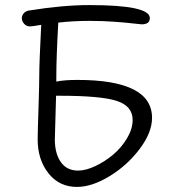

<svg xmlns="http://www.w3.org/2000/svg" viewBox="-20 -714 698 764"><path d="M286.1 29.8Q215.8 29.8 172.9 -24.4Q129.9 -78.6 129.9 -159.2Q129.9 -186.5 133.1 -280.8Q136.2 -375 136.2 -410.2Q136.2 -462.9 144 -615.2Q108.4 -608.9 99.1 -608.9Q85 -608.9 75.9 -619.4Q66.9 -629.9 66.9 -641.1Q66.9 -652.3 74.5 -661.1Q82 -669.9 94.2 -671.9Q229 -693.8 335.9 -693.8Q576.2 -693.8 576.2 -642.1Q576.2 -617.2 543.9 -617.2Q538.1 -617.2 510.5 -620.6Q482.9 -624 436 -627.4Q389.2 -630.9 335.9 -630.9Q270 -630.9 211.9 -624Q204.1 -485.8 204.1 -408.2V-389.2Q233.9 -396 288.1 -396Q585 -396 585 -245.1Q585 -187 536.1 -121.8Q487.3 -56.6 416.7 -13.4Q346.2 29.8 286.1 29.8ZM198.2 -159.2Q198.2 -103.5 221.9 -69.3Q245.6 -35.2 291 -35.2Q321.3 -35.2 359.1 -53Q397 -70.8 429.9 -98.4Q462.9 -126 485.4 -163.6Q507.8 -201.2 507.8 -236.8Q507.8 -292 444.6 -312.5Q381.3 -333 217.8 -333H203.1Q198.2 -175.8 198.2 -159.2Z"/></svg>

Font: Shantell Sans Bouncy
Style: Regular
Weight: 300
Designer: Stephen Nixon, Anya Danilova, Shantell Martin
Foundry: Arrow Type
Version: Version 1.006;[9816181b4]